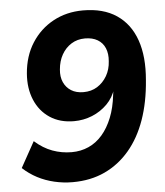

<svg xmlns="http://www.w3.org/2000/svg" viewBox="-52 -762 704 820"><g transform="rotate(-5 300.0 -352.5)"><path d="M227 11Q187 11 148.5 2Q110 -7 76.5 -24.5Q43 -42 15 -68L76 -178Q112 -146 151.5 -131.5Q191 -117 234 -117Q273 -117 306.5 -132Q340 -147 365.5 -176.5Q391 -206 408 -248.5Q425 -291 431 -345L435 -375L438 -374Q426 -334 398 -306Q370 -278 333 -263Q296 -248 255 -248Q195 -248 152 -276.5Q109 -305 88 -355Q67 -405 72 -468Q78 -543 113.5 -598.5Q149 -654 206 -685Q263 -716 334 -716Q421 -716 478 -677.5Q535 -639 560 -567.5Q585 -496 576 -396Q569 -302 542.5 -227Q516 -152 471 -99Q426 -46 365 -17.5Q304 11 227 11ZM306 -368Q340 -368 365.5 -384Q391 -400 407 -427.5Q423 -455 425 -490Q428 -522 418 -546Q408 -570 386 -583Q364 -596 332 -596Q299 -596 273.5 -580Q248 -564 232.5 -536.5Q217 -509 214 -473Q211 -442 221.5 -418.5Q232 -395 253.5 -381.5Q275 -368 306 -368Z"/></g></svg>

Font: Nunito Sans 9pt ExtraBold
Style: Italic
Weight: 800
Italic angle: -9°
Version: Version 3.101;gftools[0.9.27]